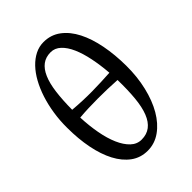

<svg xmlns="http://www.w3.org/2000/svg" viewBox="-211 -807 921 921"><g transform="rotate(-45 250.0 -346.5)"><path d="M244.1 -649.4Q210.9 -649.4 188 -632.3Q165 -615.2 150.4 -581.5Q135.7 -547.9 129.2 -497.6Q122.6 -447.3 122.1 -380.9Q190.4 -375 252.7 -375.7Q314.9 -376.5 374 -380.4Q369.6 -436 359.6 -485.1Q349.6 -534.2 333.5 -570.8Q317.4 -607.4 294.9 -628.4Q272.5 -649.4 244.1 -649.4ZM256.8 -43.9Q292 -43.9 315.9 -62.3Q339.8 -80.6 354 -116.5Q368.2 -152.3 373.3 -205.6Q378.4 -258.8 377 -328.1Q345.2 -330.1 312.3 -331.1Q279.3 -332 246.6 -332Q213.9 -332 182.6 -330.8Q151.4 -329.6 123 -327.1Q125.5 -269 135 -217.5Q144.5 -166 161.4 -127.4Q178.2 -88.9 201.9 -66.4Q225.6 -43.9 256.8 -43.9ZM455.1 -347.2Q455.6 -272 439.9 -206.1Q424.3 -140.1 395.8 -91.1Q367.2 -42 327.4 -13.7Q287.6 14.6 239.7 14.6Q191.9 14.6 155.3 -12.2Q118.7 -39.1 94 -86.2Q69.3 -133.3 56.6 -197.5Q43.9 -261.7 43.9 -336.9Q43.5 -386.7 50.8 -433.6Q58.1 -480.5 71.5 -521.7Q85 -563 103.8 -597.2Q122.6 -631.3 146.2 -656Q169.9 -680.7 197 -694.3Q224.1 -708 254.4 -708Q304.2 -708 341.8 -679.7Q379.4 -651.4 404.3 -602.5Q429.2 -553.7 441.9 -488Q454.6 -422.4 455.1 -347.2Z"/></g></svg>

Font: Gentium Unicode
Style: Regular
Weight: 400
Version: Version 1.009